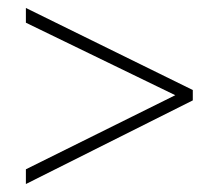

<svg xmlns="http://www.w3.org/2000/svg" viewBox="-20 -600 550 482"><path d="M45 -175 420 -361 45 -543V-580L464 -374V-348L45 -138Z"/></svg>

Font: Noto Sans Gujarati UI SemiCondensed ExtraLight
Style: Regular
Weight: 200
Width: 4
Designer: Jelle Bosma - Monotype Design Team, Universal Thirst
Foundry: Monotype Imaging Inc.
Version: Version 2.106; ttfautohint (v1.8.4.7-5d5b)